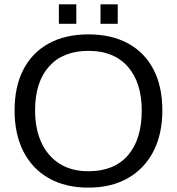

<svg xmlns="http://www.w3.org/2000/svg" viewBox="-20 -857 818 887"><path d="M730 -347.2Q730 -236.8 688.2 -156.7Q646.5 -76.7 569.8 -33.4Q493.2 9.8 388.2 9.8Q282.7 9.8 206.3 -33.2Q129.9 -76.2 88.6 -156.2Q47.4 -236.3 47.4 -347.2Q47.4 -457.5 88.1 -535.9Q128.9 -614.3 205.3 -656.2Q281.7 -698.2 389.2 -698.2Q494.6 -698.2 571 -656.7Q647.5 -615.2 688.7 -536.9Q730 -458.5 730 -347.2ZM634.8 -347.2Q634.8 -475.6 570.6 -548.8Q506.3 -622.1 389.2 -622.1Q271 -622.1 206.5 -549.8Q142.1 -477.5 142.1 -347.2Q142.1 -261.2 171.4 -198Q200.7 -134.8 255.9 -100.3Q311 -65.9 388.2 -65.9Q507.3 -65.9 571 -139.4Q634.8 -212.9 634.8 -347.2ZM523.9 -836.9V-747.1H444.3V-836.9ZM332.5 -836.9V-747.1H252V-836.9Z"/></svg>

Font: Arimo Nerd Font
Style: Regular
Weight: 400
Designer: Steve Matteson
Foundry: Monotype Imaging Inc.
Version: Version 1.33;Nerd Fonts 3.2.1